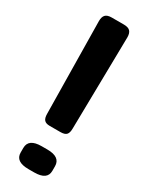

<svg xmlns="http://www.w3.org/2000/svg" viewBox="-182 -717 587 755"><g transform="rotate(30 111.0 -340.0)"><path d="M53 -225 47 -643Q47 -662 55.5 -671Q64 -680 84 -680H139Q159 -680 167.5 -671Q176 -662 176 -643L169 -225Q169 -206 161.5 -197.5Q154 -189 134 -189H85Q68 -189 60.5 -197.5Q53 -206 53 -225ZM39 -41V-62Q39 -104 98 -104H124Q183 -104 183 -62V-41Q183 0 124 0H98Q39 0 39 -41Z"/></g></svg>

Font: Mitr
Style: Regular
Weight: 400
Designer: Thanarat Vachiruckul
Foundry: Cadson Demak
Version: Version 1.002